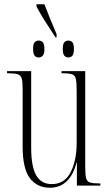

<svg xmlns="http://www.w3.org/2000/svg" viewBox="-20 -869 509 899"><path d="M240 -694Q214 -733 191 -769.5Q168 -806 151 -838V-849H188Q209 -793 245 -709V-694ZM161 -600Q149 -600 142 -608.5Q135 -617 135 -639Q135 -663 142 -671Q149 -679 161 -679Q173 -679 180.5 -671Q188 -663 188 -639Q188 -617 180.5 -608.5Q173 -600 161 -600ZM300 -600Q288 -600 281 -608.5Q274 -617 274 -639Q274 -663 281 -671Q288 -679 300 -679Q312 -679 319 -671Q326 -663 326 -639Q326 -617 319 -608.5Q312 -600 300 -600ZM214 10Q154 10 120 -34.5Q86 -79 86 -184V-453Q86 -487 81.5 -502Q77 -517 62.5 -521.5Q48 -526 17 -526H13V-536H126V-177Q126 -89 149.5 -48Q173 -7 222 -7Q282 -7 310.5 -62Q339 -117 339 -202V-438Q339 -479 335.5 -497.5Q332 -516 318 -521Q304 -526 271 -526H268V-536H379V-90Q379 -52 383 -35.5Q387 -19 401.5 -14.5Q416 -10 448 -10H450V0H340V-107H338Q324 -51 292.5 -20.5Q261 10 214 10Z"/></svg>

Font: Noto Serif Display ExtraCondensed ExtraLight
Style: Regular
Weight: 200
Width: 2
Designer: Monotype Design Team
Foundry: Monotype Imaging Inc.
Version: Version 2.009